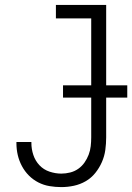

<svg xmlns="http://www.w3.org/2000/svg" viewBox="-20 -755 540 783"><path d="M230 8Q206 8 182 4Q158 0 136.5 -11Q115 -22 98 -39Q81 -56 69.5 -77.5Q58 -99 52.5 -122.5Q47 -146 47 -171V-176H108V-172Q108 -147 116 -123Q124 -99 141 -81Q158 -63 182 -55Q206 -47 230 -47Q248 -47 266 -51.5Q284 -56 299 -66.5Q314 -77 324.5 -92Q335 -107 341.5 -124Q348 -141 350 -159Q352 -177 352 -195V-680H208V-735H413V-195Q413 -169 409.5 -143.5Q406 -118 395.5 -94Q385 -70 368.5 -49.5Q352 -29 329.5 -16Q307 -3 281.5 2.5Q256 8 230 8ZM499 -357H237V-407H499Z"/></svg>

Font: Iosevka Fixed SS04 Light
Style: Regular
Weight: 300
Monospace: yes
Designer: Belleve Invis
Foundry: Belleve Invis
Version: Version 32.5.0